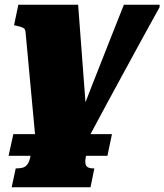

<svg xmlns="http://www.w3.org/2000/svg" viewBox="-20 -563 690 806"><path d="M16 91 36 0H450L431 91ZM127 0H360L341 91Q337 110 338.5 122Q340 134 348.5 139Q357 144 374 144H376L360 223H29L46 144H48Q65 144 76.5 140.5Q88 137 96 125.5Q104 114 108 92ZM308 -543 344 -65 325 -98Q346 -153 369 -211.5Q392 -270 415 -328Q438 -386 459.5 -441Q481 -496 500 -543H650V-533Q612 -465 575 -397Q538 -329 501.5 -262Q465 -195 429.5 -129.5Q394 -64 360 0H127L87 -431Q86 -439 81.5 -443Q77 -447 69 -449.5Q61 -452 49 -455L39 -457L57 -543Z"/></svg>

Font: Roboto Serif Black
Style: Italic
Weight: 900
Italic angle: -10°
Version: Version 1.008